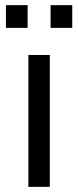

<svg xmlns="http://www.w3.org/2000/svg" viewBox="-20 -724 302 744"><path d="M90 0V-511H173V0ZM3 -616V-704H87V-616ZM176 -616V-704H260V-616Z"/></svg>

Font: Chivo Medium Light
Style: Regular
Weight: 300
Version: Version 2.002